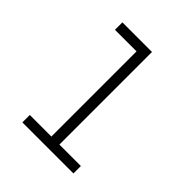

<svg xmlns="http://www.w3.org/2000/svg" viewBox="-226 -1000 1151 1151"><g transform="rotate(45 350.0 -424.0)"><path d="M149 -848H400V-63H582V0H149V-63H332V-785H149Z"/></g></svg>

Font: Martian Mono SemiExpanded ExtraLight
Style: Regular
Weight: 250
Monospace: yes
Version: Version 0.930